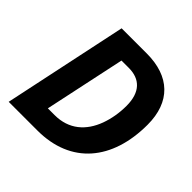

<svg xmlns="http://www.w3.org/2000/svg" viewBox="-182 -877 1040 1040"><g transform="rotate(45 338.5 -357.0)"><path d="M246 0C502 0 646 -173 646 -444C646 -619 545 -714 370 -714H177L26 0ZM300 -590H356C441 -590 493 -541 493 -436C493 -381 484 -330 467 -283C432 -188 362 -125 253 -125H201Z"/></g></svg>

Font: BC Sans
Style: Bold Italic
Weight: 700
Italic angle: -12°
Designer: Monotype Design Team
Province of B.C.
Foundry: Monotype Imaging Inc.
Version: Version 2.000;GOOG;noto-source:20170915:90ef993387c0